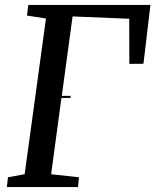

<svg xmlns="http://www.w3.org/2000/svg" viewBox="-20 -763 634 783"><path d="M8 0 12.5 -40 80.5 -52.5 167.5 -687.5 90 -699.5 95.5 -743H593.5L565 -503L507.5 -502.5L507 -686.5L276 -696L232 -372H268.5L267 -363.5H230.5L188.5 -52.5L302 -40L298 0Z"/></svg>

Font: Merriweather
Style: Italic
Weight: 400
Italic angle: -7.8°
Designer: Eben Sorkin
Foundry: Eben Sorkin
Version: Version 2.100